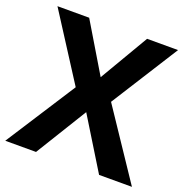

<svg xmlns="http://www.w3.org/2000/svg" viewBox="-128 -832 922 950"><g transform="rotate(20 333.5 -357.0)"><path d="M667 0H494L328 -270L162 0H0L237 -368L15 -714H182L336 -457L487 -714H650L426 -360Z"/></g></svg>

Font: Noto Sans Ol Chiki
Style: Bold
Weight: 700
Designer: Monotype Design Team, Lewis McGuffie
Foundry: Monotype Imaging Inc.
Version: Version 2.003; ttfautohint (v1.8.4.7-5d5b)